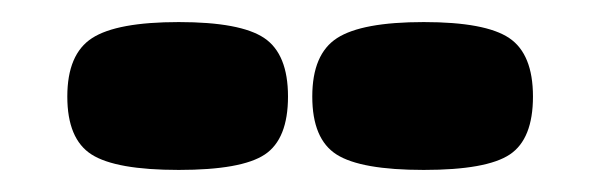

<svg xmlns="http://www.w3.org/2000/svg" viewBox="-20 -660 540 174"><path d="M142 -506Q85 -506 63 -520Q41 -534 41 -572.5Q41 -611 63.5 -625.5Q86 -640 142 -640Q198 -640 219.5 -625.5Q241 -611 241 -572.5Q241 -534 220 -520Q199 -506 142 -506ZM364 -506Q307 -506 285 -520Q263 -534 263 -572.5Q263 -611 285.5 -625.5Q308 -640 364 -640Q420 -640 441.5 -625.5Q463 -611 463 -572.5Q463 -534 442 -520Q421 -506 364 -506Z"/></svg>

Font: Passion One Black
Style: Regular
Weight: 900
Designer: Alejandro Lo Celso
Foundry: Fontstage
Version: Version 1.002